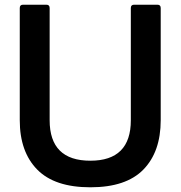

<svg xmlns="http://www.w3.org/2000/svg" viewBox="-20 -783 768 816"><path d="M64 -272V-749Q64 -763 78 -763H177Q191 -763 191 -749V-272Q191 -100 364 -100Q536 -100 536 -272V-749Q536 -763 550 -763H649Q663 -763 663 -749V-272Q663 -138 589.5 -62.5Q516 13 364 13Q212 13 138 -62.5Q64 -138 64 -272Z"/></svg>

Font: Open Sauce Two SemiBold
Style: Regular
Weight: 600
Designer: Alfredo Marco Pradil
Foundry: Creative Sauce Fz LLC
Version: Version 1.477